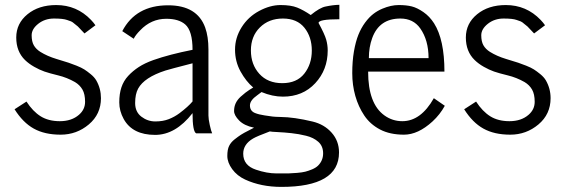

<svg xmlns="http://www.w3.org/2000/svg" viewBox="-20 -541 2293 779"><path d="M39.1 -97.7 87.4 -128.9Q113.3 -88.9 145 -69.1Q176.8 -49.3 222.7 -49.3Q270.5 -49.3 300.3 -75.2Q325.2 -96.7 325.2 -127.9Q325.2 -159.2 314.5 -177.7Q303.7 -196.3 284.2 -208Q251.5 -226.6 216.1 -235.1Q180.7 -243.7 160.4 -250.7Q140.1 -257.8 118.7 -270Q97.2 -282.2 81.5 -297.4Q45.9 -332 45.9 -388.9Q45.9 -445.8 91.6 -483.2Q137.2 -520.5 208 -520.5Q291.5 -520.5 349.1 -460.4Q359.9 -449.2 367.2 -438.5L322.8 -405.3Q319.3 -408.7 309.1 -419.7Q298.8 -430.7 295.9 -433.6L283.2 -443.8Q274.4 -451.7 268.6 -454.1L252 -460Q236.3 -465.8 199.2 -465.8Q162.1 -465.8 135.3 -444.6Q108.4 -423.3 108.4 -397.9Q108.4 -372.6 117.2 -357.2Q126 -341.8 143.6 -330.6Q171.9 -313 209 -301.8Q246.1 -290.5 258.1 -286.6Q270 -282.7 290.3 -274.7Q310.5 -266.6 322 -259.3Q333.5 -252 348.1 -240Q362.8 -228 370.6 -214.8Q389.6 -181.6 389.6 -142.6Q389.6 -77.6 340.3 -36.1Q291 5.4 226.1 5.4Q161.1 5.4 116.9 -19.3Q72.8 -43.9 39.1 -97.7Z M602.5 -297.4Q667.5 -320.3 761.2 -338.9Q761.2 -416 731.4 -441.9Q705.1 -464.8 654.8 -464.8Q593.3 -464.8 548.8 -418Q529.8 -398.9 522.5 -383.8L476.1 -414.6Q530.8 -519.5 662.1 -519.5Q779.8 -519.5 812.5 -429.2Q825.7 -392.6 825.7 -340.3V-72.3Q825.7 -58.1 831.1 -33.7Q836.4 -9.3 840.8 0H775.9Q761.2 -7.3 761.2 -82Q692.4 6.3 609.4 6.3Q517.6 6.3 481.9 -58.1Q463.9 -90.8 463.9 -125.7Q463.9 -160.6 472.7 -186.8Q481.4 -212.9 500.2 -233.2Q519 -253.4 543 -269Q566.9 -284.7 602.5 -297.4ZM540.5 -181.6Q528.3 -159.2 528.3 -123Q528.3 -86.9 553.7 -67.6Q579.1 -48.3 610.1 -48.3Q641.1 -48.3 664.8 -57.6Q688.5 -66.9 708 -81.5Q743.7 -108.4 761.2 -129.4V-284.2Q668.5 -260.3 651.4 -254.9Q565.4 -227.1 540.5 -181.6Z M1010.7 -22.9Q970.7 -31.2 950.2 -52.2Q929.7 -73.2 929.7 -90.6Q929.7 -107.9 936.3 -122.1Q942.9 -136.2 956.1 -148.4Q977.5 -167.5 991.7 -176.3Q1005.9 -185.1 1007.3 -186Q978 -210.9 955.8 -251.2Q933.6 -291.5 933.6 -339.6Q933.6 -387.7 960.2 -430.2Q986.8 -472.7 1031.5 -496.6Q1076.2 -520.5 1118.2 -520.5Q1160.2 -520.5 1185.8 -510.3Q1211.4 -500 1240.7 -480Q1277.8 -510.3 1301.3 -514.6Q1331.5 -521 1356.9 -521.5V-462.9H1356Q1272.5 -462.9 1272.5 -447.8Q1297.4 -401.9 1303.5 -380.1Q1309.6 -358.4 1309.6 -336.4Q1309.6 -257.8 1259 -203.4Q1208.5 -148.9 1127.9 -148.9Q1085.4 -148.9 1041 -167.5Q1037.1 -164.1 1023.4 -154.3Q994.1 -133.8 994.1 -113.3Q994.1 -90.8 1014.6 -82.5Q1030.3 -76.2 1053.5 -72.8Q1076.7 -69.3 1086.2 -68.1Q1095.7 -66.9 1118.2 -66.4Q1172.9 -65.9 1248 -47.9Q1295.4 -36.6 1325.4 -2.9Q1355.5 30.8 1355.5 77.6Q1355.5 217.3 1121.6 217.3Q1039.1 217.3 974.6 187.5Q941.9 172.4 922.1 145.3Q902.3 118.2 902.3 91.8Q902.3 65.4 909.7 50.8Q917 36.1 931.9 24.4Q946.8 12.7 957.8 5.6Q968.8 -1.5 987.8 -11Q1006.8 -20.5 1010.7 -22.9ZM966.8 82.5Q966.8 130.4 1018.6 147.5Q1063 162.6 1101.8 162.6Q1140.6 162.6 1153.3 162.4Q1166 162.1 1186 160.4Q1206.1 158.7 1218.8 155.5Q1231.4 152.3 1246.6 146Q1261.7 139.6 1270.5 130.9Q1291 110.4 1291 81.1Q1291 51.8 1271.5 34.4Q1252 17.1 1221.9 9.8Q1191.9 2.4 1162.6 -0.7Q1133.3 -3.9 1106.7 -5.1Q1080.1 -6.3 1074.7 -7.8Q1022.5 11.7 1006.8 21Q966.8 44.4 966.8 82.5ZM1034.4 -429.7Q998 -393.6 998 -336.4Q998 -279.3 1032.2 -241.5Q1066.4 -203.6 1125.2 -203.6Q1184.1 -203.6 1214.6 -242.2Q1245.1 -280.8 1245.1 -335.9Q1245.1 -391.1 1215.1 -428.5Q1185.1 -465.8 1127.9 -465.8Q1070.8 -465.8 1034.4 -429.7Z M1531.7 -505.9Q1566.4 -520.5 1597.7 -520.5Q1628.9 -520.5 1650.9 -514.9Q1672.9 -509.3 1698 -491.9Q1723.1 -474.6 1741.2 -446.3Q1783.2 -379.9 1783.2 -250.5H1473.6Q1473.6 -120.1 1539.6 -72.8Q1572.3 -49.3 1612.3 -49.3Q1687.5 -49.3 1740.2 -142.6L1784.7 -111.8Q1765.6 -76.7 1734.9 -48.3Q1676.3 5.4 1619.1 5.4Q1562 5.4 1522 -15.6Q1481.9 -36.6 1458 -72.3Q1434.1 -107.9 1421.6 -151.9Q1409.2 -195.8 1409.2 -244.1Q1409.2 -292.5 1416 -332.3Q1422.9 -372.1 1434.1 -399.9Q1445.3 -427.7 1461.4 -449.5Q1477.5 -471.2 1494.6 -484.4Q1511.7 -497.6 1531.7 -505.9ZM1476.6 -305.2H1718.8Q1718.8 -377.9 1685.1 -425.8Q1656.7 -465.8 1604.5 -465.8Q1519 -465.8 1490.2 -386.7Q1476.6 -349.6 1476.6 -305.2Z M1863.3 -97.7 1911.6 -128.9Q1937.5 -88.9 1969.2 -69.1Q2001 -49.3 2046.9 -49.3Q2094.7 -49.3 2124.5 -75.2Q2149.4 -96.7 2149.4 -127.9Q2149.4 -159.2 2138.7 -177.7Q2127.9 -196.3 2108.4 -208Q2075.7 -226.6 2040.3 -235.1Q2004.9 -243.7 1984.6 -250.7Q1964.4 -257.8 1942.9 -270Q1921.4 -282.2 1905.8 -297.4Q1870.1 -332 1870.1 -388.9Q1870.1 -445.8 1915.8 -483.2Q1961.4 -520.5 2032.2 -520.5Q2115.7 -520.5 2173.3 -460.4Q2184.1 -449.2 2191.4 -438.5L2147 -405.3Q2143.6 -408.7 2133.3 -419.7Q2123 -430.7 2120.1 -433.6L2107.4 -443.8Q2098.6 -451.7 2092.8 -454.1L2076.2 -460Q2060.5 -465.8 2023.4 -465.8Q1986.3 -465.8 1959.5 -444.6Q1932.6 -423.3 1932.6 -397.9Q1932.6 -372.6 1941.4 -357.2Q1950.2 -341.8 1967.8 -330.6Q1996.1 -313 2033.2 -301.8Q2070.3 -290.5 2082.3 -286.6Q2094.2 -282.7 2114.5 -274.7Q2134.8 -266.6 2146.2 -259.3Q2157.7 -252 2172.4 -240Q2187 -228 2194.8 -214.8Q2213.9 -181.6 2213.9 -142.6Q2213.9 -77.6 2164.6 -36.1Q2115.2 5.4 2050.3 5.4Q1985.4 5.4 1941.2 -19.3Q1897 -43.9 1863.3 -97.7Z"/></svg>

Font: News Cycle
Style: Regular
Weight: 500
Version: Version 0.5.2